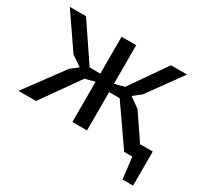

<svg xmlns="http://www.w3.org/2000/svg" viewBox="-138 -708 1076 1024"><g transform="rotate(30 400.0 -196.5)"><path d="M493 -236H428V0H338V-248L278 -232L114 0H6L181 -237L226 -272L163 -315L19 -525H119L272 -298H338V-525H428V-287L488 -303L642 -525H741L590 -316L542 -278L604 -234L710 -78H788V132H723L707 0H657Z"/></g></svg>

Font: PT Sans Caption
Style: Regular
Weight: 400
Designer: A.Korolkova, O.Umpeleva, V.Yefimov
Foundry: ParaType Ltd
Version: Version 2.004W OFL